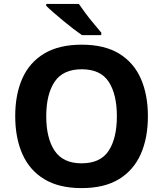

<svg xmlns="http://www.w3.org/2000/svg" viewBox="-20 -954 836 984"><path d="M738 -358Q738 -247 701.5 -164.5Q665 -82 590 -36Q515 10 398 10Q282 10 206.5 -36Q131 -82 94.5 -165Q58 -248 58 -359Q58 -470 94.5 -552Q131 -634 206.5 -679.5Q282 -725 399 -725Q515 -725 590 -679.5Q665 -634 701.5 -551.5Q738 -469 738 -358ZM217 -358Q217 -246 260 -181.5Q303 -117 398 -117Q495 -117 537 -181.5Q579 -246 579 -358Q579 -471 537 -535Q495 -599 399 -599Q303 -599 260 -535Q217 -471 217 -358ZM384 -934Q399 -912 419.5 -884.5Q440 -857 461.5 -831.5Q483 -806 499 -787V-774H400Q381 -787 355.5 -806.5Q330 -826 303.5 -848Q277 -870 254 -890Q231 -910 217 -924V-934Z"/></svg>

Font: Noto Sans Gurmukhi
Style: Bold
Weight: 700
Designer: Jelle Bosma - Monotype Design Team
Foundry: Monotype Imaging Inc.
Version: Version 2.004; ttfautohint (v1.8.4.7-5d5b)